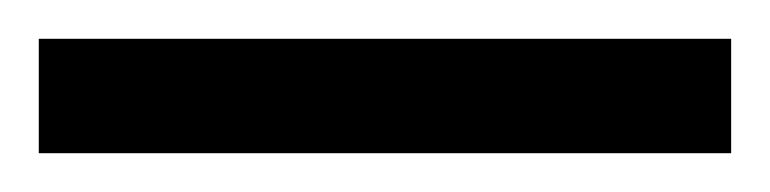

<svg xmlns="http://www.w3.org/2000/svg" viewBox="-23 63 397 99"><path d="M-3 142H354V83H-3Z"/></svg>

Font: Noto Serif Thai ExtraCondensed ExtraLight
Style: Regular
Weight: 200
Width: 2
Designer: Monotype Design Team
Foundry: Monotype Imaging Inc.
Version: Version 2.002